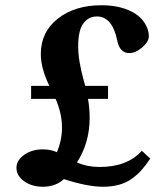

<svg xmlns="http://www.w3.org/2000/svg" viewBox="-20 -689 639 735"><path d="M99.1 -310.5V-360.4H168.9Q136.2 -427.7 136.2 -481.9Q136.2 -566.4 201.4 -617.7Q266.6 -668.9 368.2 -668.9Q427.7 -668.9 470.9 -650.6Q514.2 -632.3 533.7 -601.1Q549.8 -575.7 549.8 -550.8Q549.8 -529.3 524.4 -507.6Q499 -485.8 475.6 -485.8Q439 -485.8 429.2 -531.7Q410.6 -626 350.6 -626Q318.8 -626 299.1 -599.4Q279.3 -572.8 279.3 -511.7Q279.3 -457 300.8 -379.9Q301.8 -377.4 303.5 -370.6Q305.2 -363.8 306.2 -360.4H393.6V-310.5H316.9Q323.2 -273.4 323.2 -237.8Q323.2 -142.6 274.4 -66.9Q314.5 -49.8 360.8 -49.8Q467.8 -49.8 522.9 -111.8L555.2 -82Q537.6 -55.7 521.7 -37.8Q505.9 -20 484.4 -4.6Q462.9 10.7 435.5 18.3Q408.2 25.9 374 25.9Q314.9 25.9 224.6 -3.4Q192.9 25.9 144 25.9Q102.1 25.9 72.5 4.9Q43 -16.1 43 -46.4Q43 -75.7 72.8 -96.4Q102.5 -117.2 144 -117.2Q173.8 -117.2 197.8 -106.4Q217.3 -151.9 217.3 -200.7Q217.3 -253.9 192.9 -310.5Z"/></svg>

Font: Elstob 8pt
Style: Bold
Weight: 700
Designer: Peter S. Baker
Version: Version 1.015